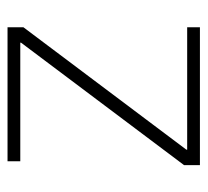

<svg xmlns="http://www.w3.org/2000/svg" viewBox="-40 -498 538 497"><g transform="rotate(-90 228.5 -249.0)"><path d="M50 -41 367 -463V-465H60V-498H407V-457L90 -35V-33H407V0H50Z"/></g></svg>

Font: Chakra Petch ExtraLight
Style: Regular
Weight: 275
Designer: Katatrad Aksorn Co.,Ltd.
Foundry: Cadson Demak Co.,Ltd.
Version: Version 1.000; ttfautohint (v1.6)